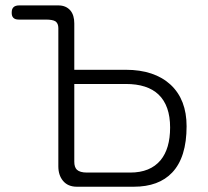

<svg xmlns="http://www.w3.org/2000/svg" viewBox="-20 -708 790 728"><path d="M153.3 -633.8Q179.7 -633.8 190.4 -627Q201.2 -619.1 201.2 -601.6V-77.1Q201.2 -43.9 218.8 -22.5Q237.3 0 271.5 0H487.3Q582 0 632.8 -53.7Q687.5 -111.3 687.5 -229.5Q687.5 -330.1 627 -386.7Q565.4 -443.4 457 -443.4H261.7V-619.1Q261.7 -650.4 247.1 -668Q230.5 -687.5 201.2 -687.5H52.7Q24.4 -687.5 24.4 -661.1Q23.4 -633.8 50.8 -633.8ZM261.7 -389.6H457Q539.1 -389.6 581.1 -349.6Q625 -307.6 625 -224.6Q625 -144.5 588.9 -100.6Q549.8 -53.7 473.6 -53.7H309.6Q283.2 -53.7 271.5 -64.5Q261.7 -74.2 261.7 -94.7Z"/></svg>

Font: Gulim
Style: Regular
Weight: 400
Version: Version 2.21